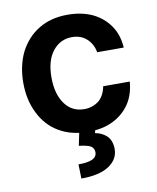

<svg xmlns="http://www.w3.org/2000/svg" viewBox="-87 -622 750 917"><g transform="rotate(-10 288.5 -164.0)"><path d="M162 -23Q103 -58 71 -124Q39 -188 39 -271Q39 -353 71 -419Q105 -484 163 -519Q222 -555 303 -555Q371 -555 423 -531Q475 -506 506 -461Q536 -419 541 -354H412Q405 -394 377 -420Q349 -446 305 -446Q248 -446 212 -400Q176 -355 176 -273Q176 -191 212 -143Q246 -97 305 -97Q344 -97 375 -120Q403 -143 412 -189H541Q536 -127 507 -83Q476 -37 425 -12Q375 13 304 13Q222 13 162 -23ZM335 25Q365 29 390 51Q414 74 414 116Q414 165 368 196Q322 227 233 227L231 158Q275 158 298 148Q320 138 321 116Q321 95 305 85Q290 76 248 71L264 -6H341Z"/></g></svg>

Font: Sinter Bold
Style: Regular
Weight: 700
Foundry: Adobe & rsms
Version: Version 1.000